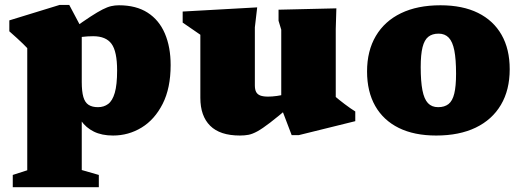

<svg xmlns="http://www.w3.org/2000/svg" viewBox="-20 -537 2130 782"><path d="M457 -250Q457 -327.5 434.2 -358.5Q411.5 -389.5 359.5 -389.5Q350 -389.5 336.5 -388.8Q323 -388 308.8 -386.2Q294.5 -384.5 281 -381.5L276 -419Q319.5 -450.5 348.8 -469.5Q378 -488.5 397.8 -498.5Q417.5 -508.5 432.8 -512Q448 -515.5 464.5 -515.5Q534.5 -515.5 581.2 -485.5Q628 -455.5 651.5 -400.5Q675 -345.5 675 -272Q675 -178 642.5 -114Q610 -50 556.8 -17.5Q503.5 15 440.5 15Q394.5 15 362.2 -1Q330 -17 310.2 -45.5Q290.5 -74 282.5 -111.5H313V155.5L382.5 175.5V225.5H32V175.5L91 156.5V-341Q84 -348.5 73.5 -358.8Q63 -369 49 -381.8Q35 -394.5 18 -409.5V-454L223 -517H262L313 -421V-203Q313 -164.5 319.5 -142Q326 -119.5 340.8 -110Q355.5 -100.5 379 -100.5Q403 -100.5 420.5 -113.5Q438 -126.5 447.5 -159Q457 -191.5 457 -250Z M1018 -189.5Q1018 -172.5 1023.2 -162.5Q1028.5 -152.5 1040.2 -148Q1052 -143.5 1072 -143.5Q1088 -143.5 1107.8 -146.2Q1127.5 -149 1149.5 -154.5L1161.5 -104Q1111.5 -61.5 1080.2 -37.5Q1049 -13.5 1028.5 -2.2Q1008 9 992.2 12Q976.5 15 957 15Q876 15 836 -24.8Q796 -64.5 796 -138.5V-395.5L724 -445V-490L1027.5 -507L1018 -425.5ZM1168 13.5 1125.5 -98V-416L1114.5 -452.5V-497.5L1350 -503L1347.5 -419V-142Q1352.5 -137.5 1362 -130Q1371.5 -122.5 1383.2 -113.5Q1395 -104.5 1406.5 -96.5Q1418 -88.5 1427 -83V-43.5L1196.5 13.5Z M1764.5 -100.5Q1790.5 -100.5 1806.8 -113.2Q1823 -126 1830.2 -155.8Q1837.5 -185.5 1837.5 -236.5Q1837.5 -295.5 1830.5 -331.2Q1823.5 -367 1807.8 -383.5Q1792 -400 1766.5 -400Q1740.5 -400 1724.5 -387.2Q1708.5 -374.5 1701 -344.8Q1693.5 -315 1693.5 -264Q1693.5 -205.5 1700.5 -169.5Q1707.5 -133.5 1723 -117Q1738.5 -100.5 1764.5 -100.5ZM1756.5 15Q1667 15 1604.2 -16Q1541.5 -47 1508.2 -105.5Q1475 -164 1475 -246Q1475 -330 1510.8 -390.5Q1546.5 -451 1613.2 -483.2Q1680 -515.5 1774 -515.5Q1864 -515.5 1926.8 -484.5Q1989.5 -453.5 2022.8 -395.2Q2056 -337 2056 -255Q2056 -170.5 2020.2 -110Q1984.5 -49.5 1917.5 -17.2Q1850.5 15 1756.5 15Z"/></svg>

Font: Newsreader 9pt ExtraBold
Style: Regular
Weight: 800
Designer: Hugues Gentile
Foundry: Production Type
Version: Version 1.003